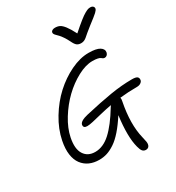

<svg xmlns="http://www.w3.org/2000/svg" viewBox="-252 -1139 1287 1405"><g transform="rotate(-30 392.0 -436.5)"><path d="M730 -990.2Q745.6 -990.2 753.4 -981.9Q761.2 -973.6 758.8 -961.9Q756.3 -951.7 740 -936.3Q723.6 -920.9 663.1 -875Q641.1 -858.4 619.4 -839.8Q597.7 -821.3 588.9 -813.7Q580.1 -806.2 568.6 -801Q557.1 -795.9 543 -795.9Q521 -795.9 507.6 -806.4Q494.1 -816.9 480 -847.2Q467.8 -872.1 454.1 -892.3Q440.4 -912.6 430.4 -922.9Q420.4 -933.1 411.9 -941.7Q403.3 -950.2 399.9 -956.8Q396.5 -963.4 397.9 -971.2Q399.4 -979.5 408.9 -984.9Q418.5 -990.2 431.2 -990.2Q454.6 -990.2 471.2 -981.9Q487.8 -973.6 507.8 -947.8Q527.8 -921.9 553.2 -872.1Q599.6 -913.1 631.8 -938.7Q664.1 -964.4 682.9 -974.6Q701.7 -984.9 710.4 -987.5Q719.2 -990.2 730 -990.2ZM277.8 -248Q244.1 -248 249 -276.9Q255.9 -304.7 320.8 -319.8Q452.1 -350.1 548.6 -366Q645 -381.8 730 -381.8Q764.6 -381.8 775.6 -372.1Q786.6 -362.3 783.2 -344.2Q780.8 -332.5 767.8 -323.7Q754.9 -314.9 734.9 -314.9Q661.1 -314.9 590.8 -307.1Q594.2 -295.4 589.8 -276.9Q555.2 -101.1 585.9 23.9Q593.3 53.7 595.2 66.9Q597.2 80.1 595.2 89.8Q593.3 102.5 584.7 109.9Q576.2 117.2 564 117.2Q545.4 117.2 534.9 104.7Q524.4 92.3 517.1 63Q491.7 -31.2 514.2 -204.1Q474.6 -142.6 437.3 -99.9Q399.9 -57.1 364.7 -33.7Q329.6 -10.3 298.1 -0.2Q266.6 9.8 231.9 9.8Q186 9.8 149.9 -6.3Q113.8 -22.5 89.8 -54.7Q65.9 -86.9 59.1 -135.3Q52.2 -183.6 64.9 -248Q82.5 -336.4 134.3 -421.9Q186 -507.3 253.9 -569.6Q321.8 -631.8 401.1 -669.9Q480.5 -708 551.8 -708Q617.2 -708 645.8 -689.9Q674.3 -671.9 668.9 -644Q666 -631.8 657.7 -624.5Q649.4 -617.2 639.2 -617.2Q630.9 -617.2 624.5 -621.1Q618.2 -625 613 -629.6Q607.9 -634.3 591.1 -638.2Q574.2 -642.1 546.9 -642.1Q489.7 -642.1 421.6 -605.7Q353.5 -569.3 294.4 -512.5Q235.4 -455.6 189.7 -381.6Q144 -307.6 129.9 -236.8Q112.3 -148.9 142.1 -102.1Q171.9 -55.2 234.9 -55.2Q301.8 -55.2 363.8 -111.6Q425.8 -168 495.1 -282.2Q498 -287.1 503.9 -294.9Q459.5 -287.1 408.9 -274.7Q358.4 -262.2 327.4 -255.1Q296.4 -248 277.8 -248Z"/></g></svg>

Font: Shantell Sans Irregular
Style: Italic
Weight: 300
Italic angle: -11.31°
Designer: Stephen Nixon, Anya Danilova, Shantell Martin
Foundry: Arrow Type
Version: Version 1.006;[9816181b4]